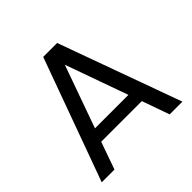

<svg xmlns="http://www.w3.org/2000/svg" viewBox="-175 -858 1023 1023"><g transform="rotate(-45 337.0 -346.5)"><path d="M390 -693 641 0H545L490 -155H184L129 0H33L285 -693ZM211 -229H463L337 -582Z"/></g></svg>

Font: Poppins
Style: Regular
Weight: 400
Designer: Ninad Kale (Devanagari), Jonny Pinhorn (Latin)
Version: Version 5.002